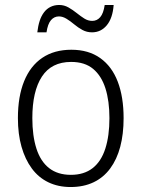

<svg xmlns="http://www.w3.org/2000/svg" viewBox="-20 -742 569 772"><path d="M477 -267Q477 -203 463.5 -152Q450 -101 423 -64.5Q396 -28 356 -9Q316 10 264 10Q214 10 174.5 -9Q135 -28 108 -64.5Q81 -101 66.5 -152Q52 -203 52 -267Q52 -354 77 -415.5Q102 -477 150 -509.5Q198 -542 267 -542Q336 -542 383 -508.5Q430 -475 453.5 -413.5Q477 -352 477 -267ZM110 -267Q110 -196 126.5 -144.5Q143 -93 177.5 -66Q212 -39 265 -39Q318 -39 352.5 -66Q387 -93 403.5 -144.5Q420 -196 420 -267Q420 -336 404 -386.5Q388 -437 354.5 -465Q321 -493 266 -493Q187 -493 148.5 -434Q110 -375 110 -267ZM437 -722Q433 -669 409.5 -640.5Q386 -612 350 -612Q329 -612 311.5 -621.5Q294 -631 278.5 -644Q263 -657 247.5 -666.5Q232 -676 217 -676Q198 -676 185 -661Q172 -646 167 -612H130Q133 -638 139.5 -658Q146 -678 157 -692.5Q168 -707 183.5 -714.5Q199 -722 218 -722Q238 -722 255.5 -712Q273 -702 288.5 -689.5Q304 -677 319 -667.5Q334 -658 351 -658Q370 -658 383 -673Q396 -688 401 -722Z"/></svg>

Font: Noto Sans Thai SemiCondensed Light
Style: Regular
Weight: 300
Width: 4
Designer: Monotype Design Team
Foundry: Monotype Imaging Inc.
Version: Version 2.001